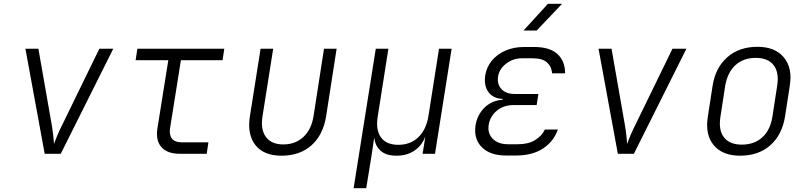

<svg xmlns="http://www.w3.org/2000/svg" viewBox="-20 -805 4240 1005"><path d="M214 0 113 -550H181L250 -156Q255 -127 258.5 -97.5Q262 -68 263 -51Q268 -68 280.5 -97.5Q293 -127 308 -156L500 -550H573L298 0Z M921 0Q856 0 825 -35Q794 -70 804 -133L861 -490H690L699 -550H1154L1145 -490H927L870 -133Q865 -98 880.5 -79Q896 -60 930 -60H1071L1062 0Z M1453 10Q1361 10 1317 -45.5Q1273 -101 1288 -196L1344 -550H1410L1354 -196Q1343 -127 1372 -88Q1401 -49 1463 -49Q1526 -49 1568 -88Q1610 -127 1621 -196L1676 -550H1742L1687 -196Q1671 -98 1610 -44Q1549 10 1453 10Z M1831 180 1947 -550H2013L1957 -194Q1946 -125 1974 -86Q2002 -47 2065 -47Q2128 -47 2169 -86Q2210 -125 2222 -194L2278 -550H2344L2257 0H2192L2206 -87H2205Q2187 -42 2148.5 -16Q2110 10 2055 10Q2001 10 1972 -16Q1943 -42 1939 -86L1925 8L1897 180Z M2681 9H2629Q2545 9 2502 -34.5Q2459 -78 2469 -148Q2478 -204 2516 -241.5Q2554 -279 2611 -283V-287Q2560 -290 2536 -324Q2512 -358 2520 -411Q2527 -454 2554.5 -487.5Q2582 -521 2625.5 -540Q2669 -559 2722 -559H2776Q2858 -559 2898 -522Q2938 -485 2938 -421H2870Q2867 -457 2843 -478.5Q2819 -500 2767 -500H2713Q2666 -500 2629.5 -472Q2593 -444 2587 -404Q2581 -364 2605 -338.5Q2629 -313 2676 -313H2798L2789 -255H2668Q2616 -255 2580.5 -225.5Q2545 -196 2538 -151Q2531 -108 2559 -79Q2587 -50 2639 -50H2691Q2745 -50 2780.5 -71.5Q2816 -93 2832 -127H2900Q2878 -64 2822 -27.5Q2766 9 2681 9ZM2720 -645 2848 -785H2922L2789 -645Z M3214 0 3113 -550H3181L3250 -156Q3255 -127 3258.5 -97.5Q3262 -68 3263 -51Q3268 -68 3280.5 -97.5Q3293 -127 3308 -156L3500 -550H3573L3298 0Z M3854 10Q3762 10 3716 -45Q3670 -100 3685 -194L3710 -356Q3725 -451 3787 -505.5Q3849 -560 3945 -560Q4037 -560 4083 -504.5Q4129 -449 4114 -356L4089 -194Q4073 -98 4011.5 -44Q3950 10 3854 10ZM3863 -48Q3928 -48 3970 -86Q4012 -124 4023 -194L4048 -356Q4059 -426 4029.5 -464Q4000 -502 3936 -502Q3871 -502 3829.5 -464Q3788 -426 3776 -356L3751 -194Q3740 -124 3769.5 -86Q3799 -48 3863 -48Z"/></svg>

Font: JetBrains Mono NL ExtraLight
Style: Italic
Weight: 200
Italic angle: -9°
Monospace: yes
Designer: Philipp Nurullin, Konstantin Bulenkov
Foundry: JetBrains
Version: Version 2.305; ttfautohint (v1.8.4.7-5d5b)